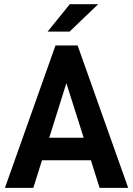

<svg xmlns="http://www.w3.org/2000/svg" viewBox="-20 -911 645 931"><path d="M420.9 -133.8H183.6L141.6 0H3.9L249 -690.4H356.4L601.6 0H462.9ZM385.7 -243.2 301.8 -507.8 218.8 -243.2ZM318.4 -890.6H456.1L317.4 -757.8H210.9Z"/></svg>

Font: Dinish
Style: Bold
Weight: 700
Designer: Bert Driehuis
Foundry: Playbeing
Version: Version 3.006; git-39231f3c-release